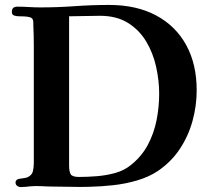

<svg xmlns="http://www.w3.org/2000/svg" viewBox="-20 -756 861 778"><path d="M625 -376Q625 -430 612.5 -486Q600 -542 572 -588.5Q544 -635 498 -663.5Q452 -692 385 -692Q355 -692 322.5 -691Q290 -690 260 -690V-85Q260 -61 266.5 -50Q273 -39 300 -39Q334 -39 372 -42Q410 -45 446.5 -55Q483 -65 510 -87Q554 -122 579 -169Q604 -216 614.5 -269.5Q625 -323 625 -376ZM777 -390Q777 -327 760 -265.5Q743 -204 708 -151.5Q673 -99 618 -62Q583 -39 536 -25Q489 -11 438.5 -5.5Q388 0 340 1Q303 2 269 1Q235 0 197 0Q176 0 150 -1.5Q124 -3 103 -1Q94 0 84 1Q74 2 64 2Q56 2 49.5 -3Q43 -8 43 -16Q43 -24 49 -28Q55 -32 62 -32Q69 -33 78.5 -34.5Q88 -36 92 -38Q109 -46 113 -61Q117 -76 117 -95V-479Q117 -523 117 -568Q117 -613 115 -657Q115 -661 115 -665Q115 -669 114 -673Q112 -683 101.5 -686Q91 -689 78 -689.5Q65 -690 57 -690Q47 -690 37.5 -693Q28 -696 28 -708Q28 -729 50 -729Q73 -729 97 -727.5Q121 -726 144 -726Q214 -726 283 -731Q352 -736 422 -736Q533 -736 612.5 -693.5Q692 -651 734.5 -573.5Q777 -496 777 -390Z"/></svg>

Font: l_WÎãfOS
Style: ^8Ä
Weight: 700
Designer: LiuPeng
Version: Version 1.3